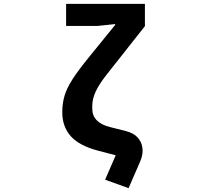

<svg xmlns="http://www.w3.org/2000/svg" viewBox="-20 -797 1040 999"><path d="M649 182 527 138 582 11 494 -12Q393 -38 348.5 -88Q304 -138 304 -213Q304 -260 316 -299.5Q328 -339 357.5 -385Q387 -431 444 -501L579 -667V-672L488 -662H324V-777H734V-661L543 -419Q497 -362 478.5 -322Q460 -282 460 -246V-232Q460 -159 552 -136L635 -115Q677 -105 699.5 -77.5Q722 -50 722 -13Q722 14 709 44Z"/></svg>

Font: IBM Plex Sans JP
Style: Bold
Weight: 700
Designer: Mike Abbink; Paul van der Laan; Pieter van Rosmalen; Wujin Sim; Yejin Wi; Jinhee Kim; Boomi Park; Yona Kim; Kichan Ma
Foundry: Sandoll Inc.
Version: Version 1.001